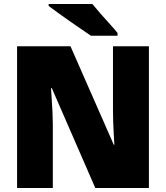

<svg xmlns="http://www.w3.org/2000/svg" viewBox="-20 -947 836 967"><path d="M730 0H460L241 -503H237Q237 -503 238 -485.5Q239 -468 241 -440Q243 -412 244.5 -380.5Q246 -349 246 -322V0H66V-714H335L553 -218H556Q556 -218 555 -235Q554 -252 552.5 -279Q551 -306 550 -336Q549 -366 549 -391V-714H730ZM445 -927Q463 -905 486.5 -878Q510 -851 533.5 -825.5Q557 -800 572 -781V-767H438Q419 -780 390.5 -799.5Q362 -819 331 -840.5Q300 -862 272 -882.5Q244 -903 225 -917V-927Z"/></svg>

Font: Noto Sans Display Black
Style: Regular
Weight: 900
Designer: Monotype Design Team
Foundry: Monotype Imaging Inc.
Version: Version 2.003